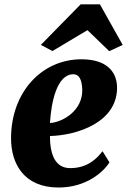

<svg xmlns="http://www.w3.org/2000/svg" viewBox="-20 -835 573 865"><path d="M29.8 -210C30.3 -98.6 86.9 9.8 243.7 9.8C369.1 9.8 446.3 -60.5 473.1 -103.5L441.9 -153.8C416 -120.1 374 -77.6 296.4 -77.6C239.7 -77.6 205.1 -120.6 205.1 -222.2C328.1 -225.1 512.2 -284.7 507.3 -445.8C504.4 -514.6 458 -567.9 346.7 -567.9C167.5 -567.9 28.8 -418.5 29.8 -210ZM205.1 -280.8C210.4 -371.6 235.4 -500.5 310.5 -500.5C336.4 -500.5 348.6 -477.1 350.6 -432.6C353.5 -336.4 262.2 -284.2 205.1 -280.8ZM216.3 -605 374 -699.2 472.2 -604.5 532.7 -632.8 430.2 -815.4H343.3L164.1 -632.8Z"/></svg>

Font: Merriweather
Style: Heavy Italic
Weight: 900
Italic angle: -7.5°
Designer: Eben Sorkin
Foundry: Eben Sorkin
Version: Version 1.001